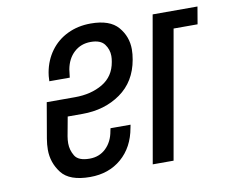

<svg xmlns="http://www.w3.org/2000/svg" viewBox="-81 -852 1143 962"><g transform="rotate(-10 490.0 -370.5)"><path d="M244 -310 226 -212Q223 -194 223 -177Q223 -143 241 -113Q259 -83 316 -83Q366 -83 399.5 -115.5Q433 -148 442 -201L445 -215H547L544 -200Q527 -103 462.5 -47.5Q398 8 303 8Q198 8 157.5 -44.5Q117 -97 117 -163Q117 -189 122 -219L153 -399H297Q379 -399 438 -434Q497 -469 509 -541Q512 -557 512 -571Q512 -604 492 -631Q472 -658 422 -658Q372 -658 337.5 -626.5Q303 -595 293 -541Q291 -528 288 -500H184Q185 -530 188 -544Q199 -605 233 -651.5Q267 -698 320 -723.5Q373 -749 438 -749Q535 -749 577 -700Q619 -651 619 -586Q619 -562 614 -534Q595 -425 513.5 -367.5Q432 -310 319 -310ZM980 -740 965 -652H843L728 0H622L752 -740Z"/></g></svg>

Font: Fz Poppins Med
Style: Italic
Weight: 500
Italic angle: -10°
Designer: Ninad Kale (Devanagari), Jonny Pinhorn (Latin)
Foundry: Indian Type Foundry
Version: Vit hóa bi Vntype.Com & FontZin.Com